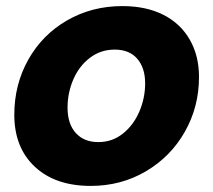

<svg xmlns="http://www.w3.org/2000/svg" viewBox="-20 -599 700 631"><path d="M27 -222Q27 -321 73 -403Q119 -485 200.5 -532Q282 -579 382 -579Q460 -579 516.5 -550.5Q573 -522 603.5 -469Q634 -416 634 -346Q634 -248 587.5 -166Q541 -84 459.5 -36Q378 12 278 12Q162 12 94.5 -51Q27 -114 27 -222ZM457 -325Q457 -376 431 -406Q405 -436 357 -436Q311 -436 275.5 -409Q240 -382 221 -338Q202 -294 202 -245Q202 -192 229 -162Q256 -132 303 -132Q349 -132 384 -160Q419 -188 438 -232.5Q457 -277 457 -325Z"/></svg>

Font: Open Sauce One Black Italic
Style: Regular
Weight: 900
Italic angle: -10°
Designer: Alfredo Marco Pradil
Foundry: Creative Sauce Fz LLC
Version: Version 1.477